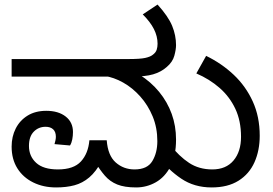

<svg xmlns="http://www.w3.org/2000/svg" viewBox="-20 -810 1196 842"><path d="M226 12Q170 12 125.5 -10Q81 -32 56 -72Q31 -112 31 -167Q31 -211 49 -246.5Q67 -282 101 -303Q135 -324 183 -324Q236 -324 268 -299Q300 -274 300 -231Q300 -215 297 -199Q294 -183 287 -172L219 -178Q221 -184 223 -193.5Q225 -203 225 -210Q225 -232 213 -243Q201 -254 180 -254Q149 -254 128 -232.5Q107 -211 107 -170Q107 -125 138.5 -96Q170 -67 234 -67Q303 -67 335 -102Q367 -137 372 -195H448Q453 -128 487.5 -97.5Q522 -67 570 -67Q626 -67 648 -103.5Q670 -140 670 -191Q670 -250 649.5 -299.5Q629 -349 595 -387Q561 -425 520 -448Q479 -471 438 -477L591 -483Q642 -451 678 -407Q714 -363 733 -310.5Q752 -258 752 -198Q752 -126 727.5 -79.5Q703 -33 663 -10.5Q623 12 577 12Q526 12 494 -1Q462 -14 440 -39.5Q418 -65 396 -101L427 -105Q401 -57 371.5 -32Q342 -7 306.5 2.5Q271 12 226 12ZM31 -474V-551H541Q595 -551 617 -556Q639 -561 649 -569Q663 -579 667 -591.5Q671 -604 671 -618Q671 -651 655 -682.5Q639 -714 606 -747L671 -790Q718 -738 735 -696.5Q752 -655 752 -612Q752 -593 744.5 -565.5Q737 -538 711 -516Q686 -494 651.5 -484Q617 -474 559 -474ZM908 12Q832 12 775 -26.5Q718 -65 673 -123L724 -177Q766 -124 809.5 -95.5Q853 -67 911 -67Q971 -67 1004 -106Q1037 -145 1037 -210Q1037 -280 1012 -333Q987 -386 943 -424.5Q899 -463 841 -488L884 -565Q952 -532 1005 -482Q1058 -432 1088.5 -365Q1119 -298 1119 -215Q1119 -150 1096 -98.5Q1073 -47 1026 -17.5Q979 12 908 12Z"/></svg>

Font: hexkannada15
Style: Book
Weight: 400
Designer: Jelle Bosma - Monotype Design Team
Foundry: Monotype Imaging Inc.
Version: Version 2.003